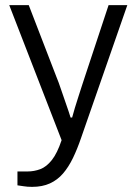

<svg xmlns="http://www.w3.org/2000/svg" viewBox="-20 -546 533 748"><path d="M105 182Q86 182 71.5 179.5Q57 177 48 176V122H87Q113 122 137 113Q161 104 182 77.5Q203 51 220 0L16 -526H92L200 -246Q208 -227 217.5 -198.5Q227 -170 237.5 -140.5Q248 -111 255 -88H261Q265 -104 271.5 -125Q278 -146 285 -168Q292 -190 298.5 -210Q305 -230 310 -245L403 -526H476L296 -9Q281 35 264 70Q247 105 225.5 130Q204 155 174.5 168.5Q145 182 105 182Z"/></svg>

Font: Archivo SemiBold Light
Style: Regular
Weight: 300
Version: Version 2.001